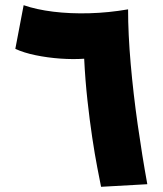

<svg xmlns="http://www.w3.org/2000/svg" viewBox="-20 -719 626 739"><path d="M369 0Q364 -25 354.5 -74Q345 -123 335 -189.5Q325 -256 316.5 -333.5Q308 -411 304 -493Q261 -490 212 -493.5Q163 -497 117 -506.5Q71 -516 39 -531L71 -699Q120 -682 185 -674Q250 -666 324 -668Q398 -670 473 -683Q473 -588 483 -473.5Q493 -359 510 -239.5Q527 -120 547 -10Z"/></svg>

Font: Noto Sans Arabic Blk
Style: Regular
Weight: 900
Designer: Monotype Design Team, Nadine Chahine, Nizar Qandah and Khaled Hosny
Foundry: Monotype Imaging Inc.
Version: Version 2.012; ttfautohint (v1.8.4.7-5d5b)